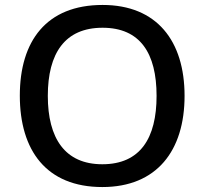

<svg xmlns="http://www.w3.org/2000/svg" viewBox="-20 -745 825 775"><path d="M725 -358C725 -580 613 -725 394 -725C167 -725 60 -579 60 -359C60 -138 167 10 393 10C613 10 725 -137 725 -358ZM173 -358C173 -530 242 -633 394 -633C546 -633 612 -530 612 -358C612 -187 546 -82 393 -82C242 -82 173 -187 173 -358Z"/></svg>

Font: Noto Sans Medefaidrin Medium
Style: Regular
Weight: 500
Designer: Dalton Maag Ltd
Foundry: Dalton Maag Ltd
Version: Version 1.002